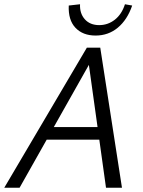

<svg xmlns="http://www.w3.org/2000/svg" viewBox="-21 -882 673 902"><path d="M477 0 391 -617H419L71 0H-1L387 -658H450L552 0ZM158 -226 191 -285H465L482 -226ZM428 -715Q368 -715 333.5 -751.5Q299 -788 302 -856L355 -862Q353 -819 377.5 -791.5Q402 -764 445 -764Q486 -764 518.5 -789.5Q551 -815 566 -862L600 -856Q577 -789 532.5 -752Q488 -715 428 -715Z"/></svg>

Font: Ysabeau Infant
Style: Italic
Weight: 400
Italic angle: -12°
Designer: Christian Thalmann (Catharsis Fonts)
Version: Version 2.001;gftools[0.9.30]; featfreeze: ss01,ss02,lnum